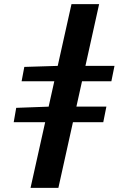

<svg xmlns="http://www.w3.org/2000/svg" viewBox="-20 -720 640 924"><path d="M127 184 324 -700H457L261 184ZM84 -329 97 -398 260 -403H531L516 -329ZM46 -132 58 -201 221 -207H492L477 -132Z"/></svg>

Font: Source Code Pro ExtraLight
Style: Bold Italic
Weight: 700
Italic angle: -11°
Monospace: yes
Version: Version 1.016;hotconv 1.0.116;makeotfexe 2.5.65601